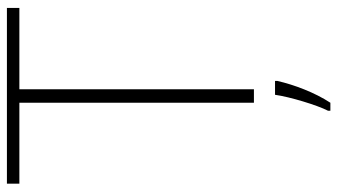

<svg xmlns="http://www.w3.org/2000/svg" viewBox="-230 -524 975 555"><g transform="rotate(-90 257.5 -246.5)"><path d="M277 0V-678H512V-714H4V-678H238V0ZM301 68V61H261C255 104 231 183 215 214V221H238C268 175 290 116 301 68Z"/></g></svg>

Font: Noto Sans Myanmar ExtraLight
Style: Regular
Weight: 200
Designer: Monotype Design Team
Foundry: Monotype Imaging Inc.
Version: Version 2.107